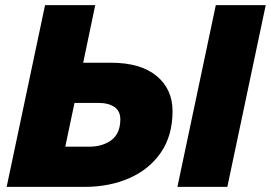

<svg xmlns="http://www.w3.org/2000/svg" viewBox="-20 -730 1058 750"><path d="M673 0 823 -710H1018L868 0ZM6 0 156 -710H352L305 -485H413Q529 -485 591.5 -433.5Q654 -382 654 -296Q654 -201 609 -135Q564 -69 486 -34.5Q408 0 310 0ZM235 -157H328Q381 -157 415.5 -183Q450 -209 450 -264Q450 -296 427 -312Q404 -328 364 -328H271Z"/></svg>

Font: Geist Black
Style: Italic
Weight: 900
Italic angle: -12°
Designer: Basement.studio, Andrés Briganti, Mateo Zaragoza
Foundry: Basement.studio, Vercel, Andrés Briganti, Guido Ferreyra, Mateo Zaragoza
Version: Version 1.500; ttfautohint (v1.8.4.7-5d5b)